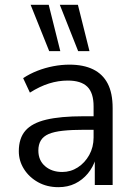

<svg xmlns="http://www.w3.org/2000/svg" viewBox="-20 -767 562 796"><path d="M222 9Q175 9 138 -11.5Q101 -32 79.5 -66Q58 -100 58 -140Q58 -194 85.5 -225.5Q113 -257 172 -271Q231 -285 325 -285H381V-229H331Q278 -229 241 -225Q204 -221 182 -211.5Q160 -202 149.5 -185Q139 -168 139 -143Q139 -102 167 -78Q195 -54 238 -54Q273 -54 302.5 -73Q332 -92 350 -124.5Q368 -157 368 -197V-326Q368 -382 342 -407.5Q316 -433 261 -433Q222 -433 183.5 -421Q145 -409 104 -383L76 -443Q103 -461 135 -473.5Q167 -486 201 -492.5Q235 -499 268 -499Q326 -499 366 -479.5Q406 -460 426.5 -420.5Q447 -381 447 -319V0H373V-109H377Q366 -74 344 -47.5Q322 -21 291.5 -6Q261 9 222 9ZM304 -555 228 -747H303L351 -555ZM184 -555 107 -747H182L230 -555Z"/></svg>

Font: Nunito Sans 10pt SemiCondensed
Style: Regular
Weight: 400
Width: 4
Designer: Vernon Adams
Foundry: Vernon Adams
Version: Version 3.101;gftools[0.9.27]